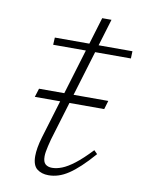

<svg xmlns="http://www.w3.org/2000/svg" viewBox="-72 -642 526 703"><g transform="rotate(10 190.5 -290.0)"><path d="M58 -264 68 -296H325.5L316 -264ZM91 -463.5 92.5 -490.5H381L380 -463.5ZM131 -55.5Q131 -35 140.2 -27Q149.5 -19 165 -19Q182 -19 201.8 -26.8Q221.5 -34.5 247 -54Q272.5 -73.5 306.5 -109.5L319 -97Q293 -67 271.2 -46.8Q249.5 -26.5 230.5 -14Q211.5 -1.5 193.5 4.2Q175.5 10 156.5 10Q131 10 114 -3.2Q97 -16.5 97 -51Q97 -65 100 -82.8Q103 -100.5 109.5 -122.5L251 -590.5H285.5L143.5 -121Q139.5 -106.5 136.8 -94.2Q134 -82 132.5 -72.8Q131 -63.5 131 -55.5Z"/></g></svg>

Font: Newsreader 9pt ExtraLight
Style: Italic
Weight: 250
Italic angle: -17°
Designer: Hugues Gentile
Foundry: Production Type
Version: Version 1.003